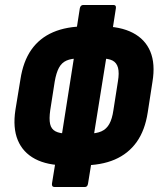

<svg xmlns="http://www.w3.org/2000/svg" viewBox="-20 -732 637 772"><path d="M246 -67Q170 -67 121 -93Q72 -119 51.5 -168.5Q31 -218 42 -290L62 -412Q73 -485 106 -532Q139 -579 193.5 -602.5Q248 -626 324 -626H388Q464 -626 514 -600Q564 -574 584.5 -524.5Q605 -475 593 -403L574 -280Q563 -208 529.5 -161Q496 -114 441.5 -90.5Q387 -67 310 -67ZM250 -195H338Q368 -195 388 -204Q408 -213 419.5 -233.5Q431 -254 436 -289L454 -404Q460 -439 454.5 -459.5Q449 -480 432.5 -488.5Q416 -497 386 -497H297Q267 -497 247.5 -488.5Q228 -480 217 -459.5Q206 -439 200 -404L182 -289Q177 -254 181.5 -233.5Q186 -213 203 -204Q220 -195 250 -195ZM200 20Q187 20 189 6L206 -99L217 -116L288 -568L282 -577L301 -699Q304 -712 315 -712H436Q448 -712 446 -699L427 -577L418 -566L346 -118L351 -99L334 6Q332 20 321 20Z"/></svg>

Font: Sofia Sans Extra Condensed Black
Style: Italic
Weight: 900
Italic angle: -9°
Version: Version 4.100